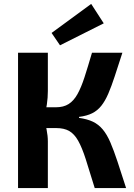

<svg xmlns="http://www.w3.org/2000/svg" viewBox="-20 -959 681 979"><path d="M604 -690Q582 -622 565 -570Q548 -518 532 -481Q516 -444 496.5 -419.5Q477 -395 450 -381.5Q423 -368 383 -363V-358Q425 -352 453.5 -338.5Q482 -325 503.5 -299.5Q525 -274 542.5 -233.5Q560 -193 579 -135.5Q598 -78 623 0H463Q436 -89 417 -148Q398 -207 378.5 -241.5Q359 -276 333 -291Q307 -306 266 -306L265 -412Q304 -412 330 -428.5Q356 -445 375 -479Q394 -513 411 -565.5Q428 -618 449 -690ZM224 -690V-495Q224 -461 219 -427Q214 -393 203 -362Q211 -332 217.5 -299Q224 -266 224 -238V0H72V-690ZM309 -412V-306H185V-412ZM445 -939 509 -840 286 -728 243 -791Z"/></svg>

Font: Exo 2
Style: Bold
Weight: 700
Designer: Natanael Gama
Foundry: Natanael Gama
Version: Version 2.010